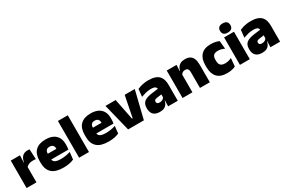

<svg xmlns="http://www.w3.org/2000/svg" viewBox="107 -1832 4423 2984"><g transform="rotate(-30 2318.0 -340.0)"><path d="M220.5 -267.5 169.5 -367.5H211Q221 -430 255 -465.2Q289 -500.5 352.5 -500.5Q362 -500.5 370.2 -499.5Q378.5 -498.5 386.5 -497L395 -317Q385 -319 371.2 -320Q357.5 -321 344.5 -321Q297.5 -321 266.5 -306.8Q235.5 -292.5 220.5 -267.5ZM223 0H46V-492.5H211L204 -329.5H223Z M705 13Q563.5 13 497.2 -48.5Q431 -110 431 -228.5V-267Q431 -384.5 493.2 -446Q555.5 -507.5 675 -507.5Q754.5 -507.5 807.5 -481.2Q860.5 -455 887.2 -405.8Q914 -356.5 914 -287V-271.5Q914 -251.5 912.2 -230.8Q910.5 -210 907 -192.5H748.5Q750.5 -223 751.2 -250Q752 -277 752 -298.5Q752 -324.5 744 -342.2Q736 -360 719 -369.2Q702 -378.5 675 -378.5Q634.5 -378.5 616.2 -357.5Q598 -336.5 598 -298V-253.5L599 -234.5V-203.5Q599 -188 604.5 -173.5Q610 -159 624.8 -147.8Q639.5 -136.5 666.8 -130Q694 -123.5 737.5 -123.5Q782 -123.5 824.5 -130.8Q867 -138 906.5 -151L892.5 -22.5Q858 -5.5 810.2 3.8Q762.5 13 705 13ZM871.5 -192.5H524.5V-296.5H871.5Z M1165.5 0H988.5V-659.5H1165.5Z M1514.5 13Q1373 13 1306.8 -48.5Q1240.5 -110 1240.5 -228.5V-267Q1240.5 -384.5 1302.8 -446Q1365 -507.5 1484.5 -507.5Q1564 -507.5 1617 -481.2Q1670 -455 1696.8 -405.8Q1723.5 -356.5 1723.5 -287V-271.5Q1723.5 -251.5 1721.8 -230.8Q1720 -210 1716.5 -192.5H1558Q1560 -223 1560.8 -250Q1561.5 -277 1561.5 -298.5Q1561.5 -324.5 1553.5 -342.2Q1545.5 -360 1528.5 -369.2Q1511.5 -378.5 1484.5 -378.5Q1444 -378.5 1425.8 -357.5Q1407.5 -336.5 1407.5 -298V-253.5L1408.5 -234.5V-203.5Q1408.5 -188 1414 -173.5Q1419.5 -159 1434.2 -147.8Q1449 -136.5 1476.2 -130Q1503.5 -123.5 1547 -123.5Q1591.5 -123.5 1634 -130.8Q1676.5 -138 1716 -151L1702 -22.5Q1667.5 -5.5 1619.8 3.8Q1572 13 1514.5 13ZM1681 -192.5H1334V-296.5H1681Z M2004 -115H2016L2090.5 -492.5H2271.5L2150.5 0H1868L1745.5 -492.5H1928.5Z M2759 0H2585.5L2590.5 -126L2587 -130.5V-283.5L2585.5 -301.5Q2585.5 -336 2563.2 -352.2Q2541 -368.5 2487.5 -368.5Q2439 -368.5 2394.2 -357Q2349.5 -345.5 2308.5 -330.5L2323 -465Q2348 -476 2378.5 -485.2Q2409 -494.5 2445 -500Q2481 -505.5 2521.5 -505.5Q2590 -505.5 2635.8 -489.8Q2681.5 -474 2708.5 -445.2Q2735.5 -416.5 2747.2 -377Q2759 -337.5 2759 -290ZM2433 12Q2359 12 2321.2 -25.8Q2283.5 -63.5 2283.5 -133V-145.5Q2283.5 -219.5 2328.8 -254.5Q2374 -289.5 2473.5 -302L2599 -318L2609.5 -217L2503 -201.5Q2474 -197.5 2462.8 -187.8Q2451.5 -178 2451.5 -159V-157Q2451.5 -139.5 2463.2 -128.5Q2475 -117.5 2502.5 -117.5Q2525.5 -117.5 2542.2 -123.8Q2559 -130 2570.2 -140.5Q2581.5 -151 2588 -163.5L2613 -103.5H2584.5Q2577 -70 2560.8 -44Q2544.5 -18 2514 -3Q2483.5 12 2433 12Z M3334.5 0H3157.5V-283Q3157.5 -306.5 3151.8 -323.5Q3146 -340.5 3132 -349.5Q3118 -358.5 3094 -358.5Q3075.5 -358.5 3061 -352Q3046.5 -345.5 3036.2 -334.8Q3026 -324 3020 -310.5L2993 -383.5H3021.5Q3029 -418 3046.8 -445.2Q3064.5 -472.5 3096.2 -488.5Q3128 -504.5 3177.5 -504.5Q3231.5 -504.5 3266.2 -483.5Q3301 -462.5 3317.8 -420.2Q3334.5 -378 3334.5 -313.5ZM3022 0H2845V-492.5H3021L3015.5 -366L3022 -348Z M3642.5 13.5Q3522 13.5 3464 -49.5Q3406 -112.5 3406 -227V-269.5Q3406 -380.5 3464 -443.5Q3522 -506.5 3642 -506.5Q3671.5 -506.5 3698 -502.8Q3724.5 -499 3747 -492.2Q3769.5 -485.5 3787 -477L3801 -332.5Q3776.5 -345 3748 -353.2Q3719.5 -361.5 3684.5 -361.5Q3630.5 -361.5 3607.2 -337Q3584 -312.5 3584 -266.5V-234Q3584 -186 3609.5 -160.2Q3635 -134.5 3689.5 -134.5Q3723.5 -134.5 3751.2 -142Q3779 -149.5 3806 -162L3792.5 -17Q3765 -3.5 3726 5Q3687 13.5 3642.5 13.5Z M4051.5 0H3874.5V-492.5H4051.5ZM3963 -528Q3914.5 -528 3892.5 -549.8Q3870.5 -571.5 3870.5 -608.5V-612.5Q3870.5 -649.5 3892.5 -671.2Q3914.5 -693 3963 -693Q4011 -693 4033.2 -671.2Q4055.5 -649.5 4055.5 -612.5V-608.5Q4055.5 -571 4033.2 -549.5Q4011 -528 3963 -528Z M4595.5 0H4422L4427 -126L4423.5 -130.5V-283.5L4422 -301.5Q4422 -336 4399.8 -352.2Q4377.5 -368.5 4324 -368.5Q4275.5 -368.5 4230.8 -357Q4186 -345.5 4145 -330.5L4159.5 -465Q4184.5 -476 4215 -485.2Q4245.5 -494.5 4281.5 -500Q4317.5 -505.5 4358 -505.5Q4426.5 -505.5 4472.2 -489.8Q4518 -474 4545 -445.2Q4572 -416.5 4583.8 -377Q4595.5 -337.5 4595.5 -290ZM4269.5 12Q4195.5 12 4157.8 -25.8Q4120 -63.5 4120 -133V-145.5Q4120 -219.5 4165.2 -254.5Q4210.5 -289.5 4310 -302L4435.5 -318L4446 -217L4339.5 -201.5Q4310.5 -197.5 4299.2 -187.8Q4288 -178 4288 -159V-157Q4288 -139.5 4299.8 -128.5Q4311.5 -117.5 4339 -117.5Q4362 -117.5 4378.8 -123.8Q4395.5 -130 4406.8 -140.5Q4418 -151 4424.5 -163.5L4449.5 -103.5H4421Q4413.5 -70 4397.2 -44Q4381 -18 4350.5 -3Q4320 12 4269.5 12Z"/></g></svg>

Font: Anek Malayalam ExtraBold
Style: Regular
Weight: 800
Version: Version 1.003